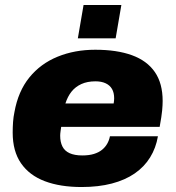

<svg xmlns="http://www.w3.org/2000/svg" viewBox="-20 -740 707 772"><path d="M308 12Q222 12 160 -11.5Q98 -35 64.5 -83.5Q31 -132 31 -207Q31 -229 32.5 -249.5Q34 -270 38 -289Q53 -373 98 -428.5Q143 -484 211.5 -512Q280 -540 363 -540Q450 -540 510.5 -518Q571 -496 602.5 -450.5Q634 -405 634 -334Q634 -318 632 -296Q630 -274 622 -230H226Q225 -223 223.5 -212.5Q222 -202 222 -194Q222 -169 231 -151Q240 -133 260 -124Q280 -115 311 -115Q338 -115 357.5 -121Q377 -127 390 -137.5Q403 -148 411 -162Q419 -176 422 -192H615Q607 -145 583.5 -107Q560 -69 521.5 -42.5Q483 -16 429.5 -2Q376 12 308 12ZM243 -324H437Q438 -329 438.5 -335Q439 -341 439 -345Q439 -367 430.5 -382Q422 -397 405 -405Q388 -413 364 -413Q331 -413 307 -402Q283 -391 267.5 -371.5Q252 -352 243 -324ZM293 -586 316 -720H468L445 -586Z"/></svg>

Font: Archivo SemiBold Black
Style: Italic
Weight: 900
Italic angle: -10°
Version: Version 2.001